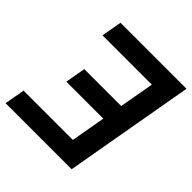

<svg xmlns="http://www.w3.org/2000/svg" viewBox="-188 -829 964 964"><g transform="rotate(45 294.5 -346.5)"><path d="M-1.5 0 17.6 -108.4H367.7L399.9 -292H137.7L156.7 -400.4H418.9L451.7 -585H101.6L120.6 -693.4H589.4L467.3 0Z"/></g></svg>

Font: Cascadia Code PL SemiBold
Style: Italic
Weight: 600
Italic angle: -10°
Monospace: yes
Designer: Aaron Bell
Foundry: Saja Typeworks
Version: Version 2404.023; ttfautohint (v1.8.4)